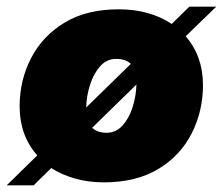

<svg xmlns="http://www.w3.org/2000/svg" viewBox="-35 -538 670 577"><path d="M-15 19 77 -71Q24 -131 24 -218Q24 -297 58.5 -363.5Q93 -430 159 -470Q225 -510 322 -510Q370 -510 410 -498.5Q450 -487 481 -466L534 -518H615L523 -429Q575 -369 575 -282Q575 -204 541 -137Q507 -70 440.5 -30Q374 10 277 10Q230 10 190 -1.5Q150 -13 119 -33L66 19ZM314 -361Q286 -361 266.5 -339.5Q247 -318 236 -284.5Q225 -251 224 -215L358 -346Q343 -361 314 -361ZM285 -139Q313 -139 332.5 -160Q352 -181 363 -214.5Q374 -248 375 -284L242 -154Q258 -139 285 -139Z"/></svg>

Font: Prodigy Sans ExtraBold
Style: Italic
Weight: 800
Italic angle: -13°
Designer: Wei Huang
Foundry: Wei Huang
Version: Version 1.003; ttfautohint (v1.8.3)